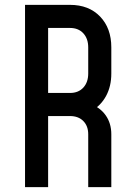

<svg xmlns="http://www.w3.org/2000/svg" viewBox="-20 -770 549 790"><path d="M83 0V-750H268Q345.5 -750 391.8 -702Q438 -654 438 -575V-467.5Q438 -415.5 416.8 -375.8Q395.5 -336 356.5 -313.5L351 -343Q392.5 -327.5 415.2 -295Q438 -262.5 438 -217.5V0H343V-217.5Q343 -251.5 322.8 -272Q302.5 -292.5 268 -292.5H178V0ZM178 -387.5H268Q302.5 -387.5 322.8 -409.5Q343 -431.5 343 -467.5V-575Q343 -611 322.8 -633Q302.5 -655 268 -655H178Z"/></svg>

Font: Mohave Light Medium
Style: Regular
Weight: 500
Version: Version 2.003